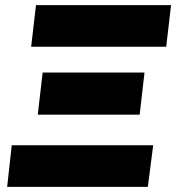

<svg xmlns="http://www.w3.org/2000/svg" viewBox="-20 -732 690 752"><path d="M26 -163H580L559 0H8ZM147 -448H546L527 -283H128ZM121 -712H650L631 -549H102Z"/></svg>

Font: Nebula Sans Black
Style: Regular
Weight: 900
Italic angle: -9°
Designer: Paul D. Hunt for Adobe (as Source Sans)
Foundry: Nebula Entertainment & Broadcasting LLC
Version: Version 1.010